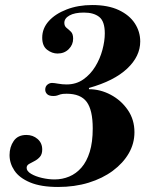

<svg xmlns="http://www.w3.org/2000/svg" viewBox="-20 -731 605 764"><path d="M211 13Q143 13 100 -5Q57 -23 37.5 -52Q18 -81 18 -114Q18 -146 34.5 -170Q51 -194 85 -194Q111 -194 129.5 -178Q148 -162 148 -136Q148 -117 138.5 -106.5Q129 -96 117 -90Q105 -84 95.5 -78.5Q86 -73 86 -63Q86 -50 103.5 -39.5Q121 -29 147 -23Q173 -17 197 -17Q228 -17 255.5 -28.5Q283 -40 304 -64Q325 -88 337 -126.5Q349 -165 349 -220Q349 -293 325 -325.5Q301 -358 245 -358Q228 -358 220.5 -355.5Q213 -353 207.5 -351Q202 -349 192 -349Q175 -349 167.5 -356.5Q160 -364 160 -374Q160 -387 168.5 -394Q177 -401 187 -401Q195 -401 211.5 -398Q228 -395 245 -395Q283 -395 311.5 -415Q340 -435 359 -466Q378 -497 387.5 -532.5Q397 -568 397 -598Q397 -646 375 -663.5Q353 -681 314 -681Q277 -681 256.5 -669.5Q236 -658 236 -640Q236 -627 245 -620Q254 -613 262.5 -604.5Q271 -596 271 -577Q271 -553 253.5 -535.5Q236 -518 209 -518Q187 -518 167.5 -533Q148 -548 148 -581Q148 -618 174 -647Q200 -676 245.5 -693.5Q291 -711 347 -711Q410 -711 452.5 -691Q495 -671 516.5 -638Q538 -605 538 -566Q538 -507 486 -458Q434 -409 334 -381V-376Q379 -376 420.5 -354Q462 -332 488.5 -293.5Q515 -255 515 -205Q515 -160 492.5 -121Q470 -82 429 -51.5Q388 -21 332.5 -4Q277 13 211 13Z"/></svg>

Font: Libre Bodoni
Style: Bold Italic
Weight: 700
Italic angle: -13°
Version: Version 2.005;gftools[0.9.23]